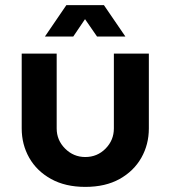

<svg xmlns="http://www.w3.org/2000/svg" viewBox="-20 -720 668 752"><path d="M314 12Q236 12 180 -19Q124 -50 94.5 -102Q65 -154 65 -217V-510H202V-217Q202 -171 235 -138Q268 -105 314 -105Q361 -105 393.5 -138Q426 -171 426 -217V-510H563V-217Q563 -154 533.5 -102Q504 -50 448.5 -19Q393 12 314 12ZM156 -577 240 -700H387L471 -577H360L313 -645L267 -577Z"/></svg>

Font: MuseoModerno SemiBold
Style: Regular
Weight: 600
Designer: Pablo Cosgaya, Héctor Gatti, Marcela Romero, and the Authors of The MuseoModerno Project.
Foundry: Omnibus-Type Team
Version: Version 1.001